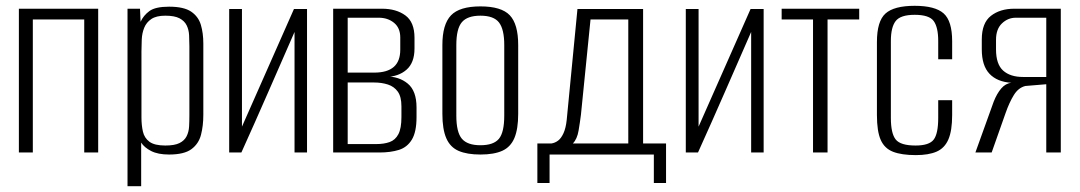

<svg xmlns="http://www.w3.org/2000/svg" viewBox="-20 -525 3718 661"><path d="M45 0V-495H318V0H270V-458H93V0Z M419 116V-495H462L464 -450Q474 -472 494.5 -487Q515 -502 562 -502Q613 -502 638 -485Q663 -468 671.5 -439.5Q680 -411 680 -375V-130Q680 -92 672 -61Q664 -30 639 -11.5Q614 7 562 7Q524 7 500.5 -5Q477 -17 466 -34V116ZM549 -24Q581 -24 598 -32.5Q615 -41 622.5 -56Q630 -71 631 -89.5Q632 -108 632 -128V-366Q632 -385 631 -404Q630 -423 622.5 -438Q615 -453 598 -462Q581 -471 549 -471Q518 -471 501 -459.5Q484 -448 476.5 -429.5Q469 -411 468 -389Q467 -367 467 -348V-121Q467 -94 472 -72Q477 -50 494.5 -37Q512 -24 549 -24Z M769 0V-494H813V-89L992 -494H1037V0H994V-415Q948 -310 903 -207Q858 -104 811 0Z M1127 0V-495H1295Q1344 -495 1375.5 -472Q1407 -449 1407 -395V-358Q1407 -309 1379.5 -285Q1352 -261 1308 -260V-262Q1354 -262 1384 -237Q1414 -212 1414 -155V-122Q1414 -71 1398 -44.5Q1382 -18 1353.5 -9Q1325 0 1286 0ZM1177 -29H1275Q1302 -29 1321.5 -36Q1341 -43 1351.5 -63Q1362 -83 1362 -122V-159Q1362 -192 1349.5 -209.5Q1337 -227 1315.5 -234Q1294 -241 1268 -241H1177ZM1177 -275H1268Q1313 -275 1335.5 -294.5Q1358 -314 1358 -354V-396Q1358 -429 1336.5 -446.5Q1315 -464 1284 -464H1177Z M1634 7Q1588 7 1559 -5.5Q1530 -18 1516.5 -49Q1503 -80 1503 -133V-370Q1503 -441 1532.5 -472Q1562 -503 1634 -503Q1706 -503 1735 -472.5Q1764 -442 1764 -370V-133Q1764 -81 1751 -50Q1738 -19 1709.5 -6Q1681 7 1634 7ZM1634 -25Q1679 -25 1697.5 -47Q1716 -69 1716 -127V-370Q1716 -424 1698 -447.5Q1680 -471 1634 -471Q1589 -471 1570 -448.5Q1551 -426 1551 -370V-127Q1551 -70 1570 -47.5Q1589 -25 1634 -25Z M1830 105V-31H1878Q1891 -33 1901.5 -41Q1912 -49 1920 -66.5Q1928 -84 1931 -112L1968 -494H2194V-31H2273V105H2231V7H1872V105ZM1952 -31H2143V-458H2013L1980 -130Q1977 -106 1972 -76Q1967 -46 1952 -31Z M2341 0V-494H2385V-89L2564 -494H2609V0H2566V-415Q2520 -310 2475 -207Q2430 -104 2383 0Z M2779 0V-458H2671V-495H2938V-458H2829V0Z M3133 9Q3084 9 3054.5 -2.5Q3025 -14 3012 -43.5Q2999 -73 2999 -129V-380Q2999 -452 3028.5 -478.5Q3058 -505 3129 -505Q3199 -505 3228.5 -479Q3258 -453 3258 -383V-321H3210V-384Q3210 -431 3194.5 -452.5Q3179 -474 3129 -474Q3080 -474 3063.5 -452.5Q3047 -431 3047 -384V-119Q3047 -66 3063.5 -45Q3080 -24 3132 -24Q3179 -24 3194.5 -44.5Q3210 -65 3210 -119V-180H3258V-129Q3258 -75 3245 -45Q3232 -15 3204.5 -3Q3177 9 3133 9Z M3338 0 3401 -175Q3412 -203 3427 -220.5Q3442 -238 3462 -240Q3413 -243 3386.5 -271Q3360 -299 3360 -355V-389Q3360 -446 3391.5 -470.5Q3423 -495 3472 -495H3632V0H3582V-235L3510 -229Q3486 -223 3470.5 -198Q3455 -173 3442 -136L3394 0ZM3502 -260H3582V-464H3477Q3450 -464 3429.5 -444.5Q3409 -425 3409 -388V-355Q3409 -304 3433.5 -282Q3458 -260 3502 -260Z"/></svg>

Font: Alumni Sans Light
Style: Regular
Weight: 300
Version: Version 1.018